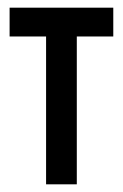

<svg xmlns="http://www.w3.org/2000/svg" viewBox="-20 -480 320 500"><path d="M180 -385V0H100V-385H5V-460H275V-385Z"/></svg>

Font: Jost
Style: Regular
Weight: 400
Version: Version 3.710